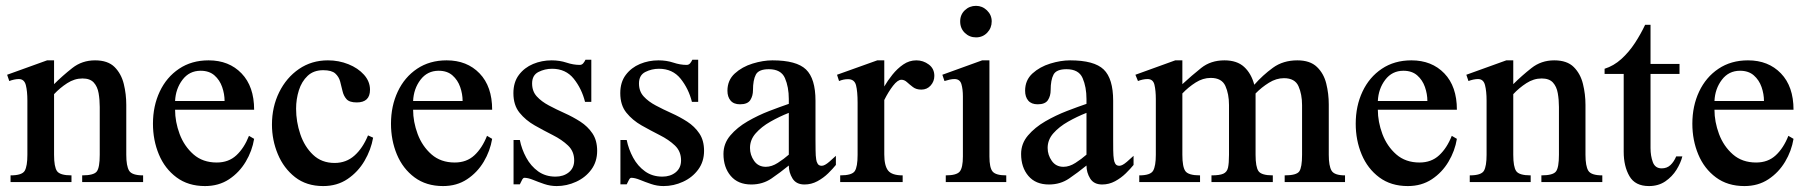

<svg xmlns="http://www.w3.org/2000/svg" viewBox="-20 -623 6185 657"><path d="M469.7 0H261.2V-22.9Q301.3 -22.9 311.3 -36.4Q321.3 -49.8 321.3 -93.3V-256.8Q321.3 -281.7 317.4 -304.2Q313.5 -326.7 300.8 -340.6Q288.1 -354.5 262.2 -354.5Q234.9 -354.5 210 -338.4Q185.1 -322.3 165 -300.8V-93.3Q165 -52.2 175 -37.6Q185.1 -22.9 224.6 -22.9V0H16.1V-22.9Q55.7 -22.9 64.7 -38.8Q73.7 -54.7 73.7 -93.3V-278.8Q73.7 -311 68.4 -331.8Q63 -352.5 44.4 -352.5Q37.1 -352.5 28.1 -350.6Q19 -348.6 11.7 -345.7L4.4 -367.2L141.1 -416.5H165V-335Q193.8 -363.8 227.3 -390.1Q260.7 -416.5 305.2 -416.5Q349.1 -416.5 372.1 -393.6Q395 -370.6 403.6 -335.7Q412.1 -300.8 412.1 -264.2V-93.3Q412.1 -54.7 421.9 -38.8Q431.6 -22.9 469.7 -22.9Z M832 -158.2 849.6 -147.9Q842.8 -106.4 820.8 -69.6Q798.8 -32.7 763.7 -9.5Q728.5 13.7 681.6 13.7Q624 13.7 584 -16.1Q543.9 -45.9 523.7 -94.5Q503.4 -143.1 503.4 -199.7Q503.4 -260.3 526.6 -309.6Q549.8 -358.9 592.8 -387.7Q635.7 -416.5 693.8 -416.5Q763.7 -416.5 806.6 -371.8Q849.6 -327.1 849.6 -247.6H579.1Q579.1 -206.1 594.7 -164.3Q610.4 -122.6 642.1 -94.7Q673.8 -66.9 721.7 -66.9Q762.2 -66.9 788.8 -91.6Q815.4 -116.2 832 -158.2ZM579.1 -277.3H748.5Q748.5 -301.3 740.2 -325.2Q731.9 -349.1 713.9 -365Q695.8 -380.9 666.5 -380.9Q627.9 -380.9 604.5 -350.1Q581.1 -319.3 579.1 -277.3Z M1239.3 -159.7 1256.8 -151.9Q1249.5 -110.4 1227.3 -72.5Q1205.1 -34.7 1169.4 -10.5Q1133.8 13.7 1085.9 13.7Q1028.8 13.7 989.7 -16.8Q950.7 -47.4 930.7 -95.5Q910.6 -143.6 910.6 -196.8Q910.6 -257.3 935.3 -307.4Q960 -357.4 1003.2 -387Q1046.4 -416.5 1102.1 -416.5Q1139.2 -416.5 1172.1 -403.3Q1205.1 -390.1 1225.6 -367.2Q1246.1 -344.2 1246.1 -315.9Q1246.1 -272.5 1200.7 -272.5Q1175.8 -272.5 1165.8 -283.7Q1155.8 -294.9 1152.1 -311.3Q1148.4 -327.6 1144 -344Q1139.6 -360.4 1127.2 -371.6Q1114.7 -382.8 1085.9 -382.8Q1053.2 -382.8 1032.7 -363.5Q1012.2 -344.2 1002.7 -314Q993.2 -283.7 993.2 -251Q993.2 -206.5 1007.6 -163.8Q1022 -121.1 1051.3 -93.3Q1080.6 -65.4 1125 -65.4Q1164.6 -65.4 1192.9 -90.6Q1221.2 -115.7 1239.3 -159.7Z M1646.5 -158.2 1664.1 -147.9Q1657.2 -106.4 1635.3 -69.6Q1613.3 -32.7 1578.1 -9.5Q1543 13.7 1496.1 13.7Q1438.5 13.7 1398.4 -16.1Q1358.4 -45.9 1338.1 -94.5Q1317.9 -143.1 1317.9 -199.7Q1317.9 -260.3 1341.1 -309.6Q1364.3 -358.9 1407.2 -387.7Q1450.2 -416.5 1508.3 -416.5Q1578.1 -416.5 1621.1 -371.8Q1664.1 -327.1 1664.1 -247.6H1393.6Q1393.6 -206.1 1409.2 -164.3Q1424.8 -122.6 1456.5 -94.7Q1488.3 -66.9 1536.1 -66.9Q1576.7 -66.9 1603.3 -91.6Q1629.9 -116.2 1646.5 -158.2ZM1393.6 -277.3H1563Q1563 -301.3 1554.7 -325.2Q1546.4 -349.1 1528.3 -365Q1510.3 -380.9 1481 -380.9Q1442.4 -380.9 1418.9 -350.1Q1395.5 -319.3 1393.6 -277.3Z M2023.4 -106.9Q2023.4 -69.8 2003.4 -42.7Q1983.4 -15.6 1951.4 -1Q1919.4 13.7 1884.8 13.7Q1862.8 13.7 1842 6.6Q1821.3 -0.5 1804 -7.6Q1786.6 -14.6 1774.4 -14.6Q1769.5 -14.6 1765.4 -5.4Q1761.2 3.9 1758.8 7.8H1737.3V-144H1758.8Q1765.1 -112.3 1780.8 -83.5Q1796.4 -54.7 1821.5 -36.6Q1846.7 -18.6 1880.9 -18.6Q1908.2 -18.6 1926.5 -33.4Q1944.8 -48.3 1944.8 -74.2Q1944.8 -105 1923.8 -125Q1902.8 -145 1871.8 -160.6Q1840.8 -176.3 1809.8 -193.8Q1778.8 -211.4 1757.8 -237.3Q1736.8 -263.2 1736.8 -304.2Q1736.8 -341.8 1755.6 -366.7Q1774.4 -391.6 1804.2 -404.1Q1834 -416.5 1867.7 -416.5Q1895 -416.5 1918.5 -408.7Q1941.9 -400.9 1963.9 -400.9Q1971.2 -400.9 1975.8 -406.5Q1980.5 -412.1 1983.4 -418.5H2003.4V-274.4H1981.9Q1970.7 -319.3 1943.4 -353.5Q1916 -387.7 1869.1 -387.7Q1844.2 -387.7 1822.5 -376.7Q1800.8 -365.7 1800.8 -337.4Q1800.8 -310.5 1816.9 -293Q1833 -275.4 1858.4 -262Q1883.8 -248.5 1912.1 -235.8Q1940.4 -223.1 1965.8 -206.8Q1991.2 -190.4 2007.3 -166.5Q2023.4 -142.6 2023.4 -106.9Z M2389.2 -106.9Q2389.2 -69.8 2369.1 -42.7Q2349.1 -15.6 2317.1 -1Q2285.2 13.7 2250.5 13.7Q2228.5 13.7 2207.8 6.6Q2187 -0.5 2169.7 -7.6Q2152.3 -14.6 2140.1 -14.6Q2135.3 -14.6 2131.1 -5.4Q2127 3.9 2124.5 7.8H2103V-144H2124.5Q2130.9 -112.3 2146.5 -83.5Q2162.1 -54.7 2187.3 -36.6Q2212.4 -18.6 2246.6 -18.6Q2273.9 -18.6 2292.2 -33.4Q2310.5 -48.3 2310.5 -74.2Q2310.5 -105 2289.6 -125Q2268.6 -145 2237.5 -160.6Q2206.5 -176.3 2175.5 -193.8Q2144.5 -211.4 2123.5 -237.3Q2102.5 -263.2 2102.5 -304.2Q2102.5 -341.8 2121.3 -366.7Q2140.1 -391.6 2169.9 -404.1Q2199.7 -416.5 2233.4 -416.5Q2260.7 -416.5 2284.2 -408.7Q2307.6 -400.9 2329.6 -400.9Q2336.9 -400.9 2341.6 -406.5Q2346.2 -412.1 2349.1 -418.5H2369.1V-274.4H2347.7Q2336.4 -319.3 2309.1 -353.5Q2281.7 -387.7 2234.9 -387.7Q2210 -387.7 2188.2 -376.7Q2166.5 -365.7 2166.5 -337.4Q2166.5 -310.5 2182.6 -293Q2198.7 -275.4 2224.1 -262Q2249.5 -248.5 2277.8 -235.8Q2306.2 -223.1 2331.5 -206.8Q2356.9 -190.4 2373 -166.5Q2389.2 -142.6 2389.2 -106.9Z M2840.3 -89.8V-58.6Q2830.1 -45.9 2814 -30Q2797.9 -14.2 2777.1 -2.9Q2756.3 8.3 2732.9 8.3Q2704.6 8.3 2691.9 -12.2Q2679.2 -32.7 2679.2 -56.6Q2649.9 -32.7 2619.9 -12.2Q2589.8 8.3 2550.8 8.3Q2505.4 8.3 2480.5 -21Q2455.6 -50.3 2455.6 -96.2Q2455.6 -131.8 2479 -159.4Q2502.4 -187 2538.3 -207.8Q2574.2 -228.5 2612.3 -243.2Q2650.4 -257.8 2679.2 -267.6V-284.2Q2679.2 -325.2 2666 -355.7Q2652.8 -386.2 2610.8 -386.2Q2576.2 -386.2 2566.4 -367.7Q2556.6 -349.1 2556.6 -314.5Q2556.6 -294.9 2547.4 -280.5Q2538.1 -266.1 2512.2 -266.1Q2490.7 -266.1 2480 -278.8Q2469.2 -291.5 2469.2 -312.5Q2469.2 -348.6 2494.4 -371.6Q2519.5 -394.5 2555.4 -405.5Q2591.3 -416.5 2623 -416.5Q2705.6 -416.5 2738 -385.3Q2770.5 -354 2770.5 -278.3V-146.5Q2770.5 -129.4 2770.8 -109.1Q2771 -88.9 2772.9 -77.6Q2773.9 -69.3 2778.1 -62.5Q2782.2 -55.7 2792 -55.7Q2801.8 -55.7 2817.9 -69.6Q2834 -83.5 2840.3 -89.8ZM2679.2 -93.8V-236.8Q2647 -224.1 2616.5 -206.8Q2585.9 -189.5 2566.2 -167.2Q2546.4 -145 2546.4 -116.7Q2546.4 -92.8 2560.5 -72.5Q2574.7 -52.2 2600.6 -52.2Q2620.6 -52.2 2641.6 -65.7Q2662.6 -79.1 2679.2 -93.8Z M3177.2 -363.3Q3177.2 -344.7 3164.8 -330.6Q3152.3 -316.4 3132.8 -316.4Q3115.2 -316.4 3104 -325Q3092.8 -333.5 3083.7 -341.8Q3074.7 -350.1 3064.5 -350.1Q3051.8 -350.1 3035.9 -329.6Q3020 -309.1 3005.9 -280.8V-94.7Q3005.9 -56.2 3018.8 -39.6Q3031.7 -22.9 3068.8 -22.9V0H2855V-22.9Q2895.5 -22.9 2905 -37.6Q2914.6 -52.2 2914.6 -93.3V-271Q2914.6 -310.5 2909.2 -331.3Q2903.8 -352.1 2881.8 -352.1Q2866.2 -352.1 2851.1 -345.7L2844.2 -367.2L2981.9 -416.5H3005.9V-327.1Q3017.1 -346.7 3033.7 -367.4Q3050.3 -388.2 3070.8 -402.3Q3091.3 -416.5 3115.7 -416.5Q3139.2 -416.5 3158.2 -402.3Q3177.2 -388.2 3177.2 -363.3Z M3373.5 -549.8Q3373.5 -527.3 3358.2 -511.2Q3342.8 -495.1 3319.8 -495.1Q3297.4 -495.1 3281.5 -510.5Q3265.6 -525.9 3265.6 -549.8Q3265.6 -572.8 3281.5 -587.9Q3297.4 -603 3319.8 -603Q3341.3 -603 3357.4 -587.4Q3373.5 -571.8 3373.5 -549.8ZM3423.3 0H3216.3V-22.9Q3253.4 -22.9 3264.2 -36.1Q3274.9 -49.3 3274.9 -87.4V-293Q3274.9 -317.9 3269.8 -335.2Q3264.6 -352.5 3246.1 -352.5Q3238.8 -352.5 3229.7 -350.6Q3220.7 -348.6 3211.9 -345.7L3204.6 -367.2L3340.8 -416.5H3365.7V-87.4Q3365.7 -48.8 3376.7 -35.9Q3387.7 -22.9 3423.3 -22.9Z M3858.9 -89.8V-58.6Q3848.6 -45.9 3832.5 -30Q3816.4 -14.2 3795.7 -2.9Q3774.9 8.3 3751.5 8.3Q3723.1 8.3 3710.4 -12.2Q3697.8 -32.7 3697.8 -56.6Q3668.5 -32.7 3638.4 -12.2Q3608.4 8.3 3569.3 8.3Q3523.9 8.3 3499 -21Q3474.1 -50.3 3474.1 -96.2Q3474.1 -131.8 3497.6 -159.4Q3521 -187 3556.9 -207.8Q3592.8 -228.5 3630.9 -243.2Q3668.9 -257.8 3697.8 -267.6V-284.2Q3697.8 -325.2 3684.6 -355.7Q3671.4 -386.2 3629.4 -386.2Q3594.7 -386.2 3585 -367.7Q3575.2 -349.1 3575.2 -314.5Q3575.2 -294.9 3565.9 -280.5Q3556.6 -266.1 3530.8 -266.1Q3509.3 -266.1 3498.5 -278.8Q3487.8 -291.5 3487.8 -312.5Q3487.8 -348.6 3512.9 -371.6Q3538.1 -394.5 3574 -405.5Q3609.9 -416.5 3641.6 -416.5Q3724.1 -416.5 3756.6 -385.3Q3789.1 -354 3789.1 -278.3V-146.5Q3789.1 -129.4 3789.3 -109.1Q3789.6 -88.9 3791.5 -77.6Q3792.5 -69.3 3796.6 -62.5Q3800.8 -55.7 3810.5 -55.7Q3820.3 -55.7 3836.4 -69.6Q3852.5 -83.5 3858.9 -89.8ZM3697.8 -93.8V-236.8Q3665.5 -224.1 3635 -206.8Q3604.5 -189.5 3584.7 -167.2Q3564.9 -145 3564.9 -116.7Q3564.9 -92.8 3579.1 -72.5Q3593.3 -52.2 3619.1 -52.2Q3639.2 -52.2 3660.2 -65.7Q3681.2 -79.1 3697.8 -93.8Z M4582.5 0H4376V-22.9Q4416.5 -22.9 4426 -36.6Q4435.5 -50.3 4435.5 -93.3V-263.2Q4435.5 -300.3 4423.3 -327.9Q4411.1 -355.5 4373.5 -355.5Q4347.2 -355.5 4322 -339.8Q4296.9 -324.2 4276.4 -303.2V-93.3Q4276.4 -51.8 4286.4 -37.4Q4296.4 -22.9 4335.4 -22.9V0H4125.5V-22.9Q4153.3 -22.9 4166 -28.6Q4178.7 -34.2 4182.1 -49.3Q4185.5 -64.5 4185.5 -93.3V-263.7Q4185.5 -301.3 4173.1 -328.9Q4160.6 -356.4 4123 -356.4Q4096.2 -356.4 4071.3 -340.6Q4046.4 -324.7 4025.9 -303.2V-93.3Q4025.9 -52.2 4036.1 -37.6Q4046.4 -22.9 4086.4 -22.9V0H3878.4V-22.9Q3917 -22.9 3926 -39.1Q3935.1 -55.2 3935.1 -93.3V-283.7Q3935.1 -313 3930.4 -332.8Q3925.8 -352.5 3906.7 -352.5Q3898.9 -352.5 3889.9 -350.6Q3880.9 -348.6 3874 -345.7L3865.2 -367.2L4001.5 -416.5H4025.9V-335Q4057.6 -364.3 4090.3 -390.4Q4123 -416.5 4169.9 -416.5Q4212.9 -416.5 4237.3 -394Q4261.7 -371.6 4272 -333Q4300.8 -365.7 4335.7 -391.1Q4370.6 -416.5 4419.4 -416.5Q4462.9 -416.5 4486.3 -394Q4509.8 -371.6 4518.3 -336.9Q4526.9 -302.2 4526.9 -265.6V-93.3Q4526.9 -55.2 4536.4 -39.1Q4545.9 -22.9 4582.5 -22.9Z M4947.8 -158.2 4965.3 -147.9Q4958.5 -106.4 4936.5 -69.6Q4914.6 -32.7 4879.4 -9.5Q4844.2 13.7 4797.4 13.7Q4739.7 13.7 4699.7 -16.1Q4659.7 -45.9 4639.4 -94.5Q4619.1 -143.1 4619.1 -199.7Q4619.1 -260.3 4642.3 -309.6Q4665.5 -358.9 4708.5 -387.7Q4751.5 -416.5 4809.6 -416.5Q4879.4 -416.5 4922.4 -371.8Q4965.3 -327.1 4965.3 -247.6H4694.8Q4694.8 -206.1 4710.4 -164.3Q4726.1 -122.6 4757.8 -94.7Q4789.6 -66.9 4837.4 -66.9Q4877.9 -66.9 4904.5 -91.6Q4931.2 -116.2 4947.8 -158.2ZM4694.8 -277.3H4864.3Q4864.3 -301.3 4856 -325.2Q4847.7 -349.1 4829.6 -365Q4811.5 -380.9 4782.2 -380.9Q4743.7 -380.9 4720.2 -350.1Q4696.8 -319.3 4694.8 -277.3Z M5462.9 0H5254.4V-22.9Q5294.4 -22.9 5304.4 -36.4Q5314.5 -49.8 5314.5 -93.3V-256.8Q5314.5 -281.7 5310.5 -304.2Q5306.6 -326.7 5293.9 -340.6Q5281.2 -354.5 5255.4 -354.5Q5228 -354.5 5203.1 -338.4Q5178.2 -322.3 5158.2 -300.8V-93.3Q5158.2 -52.2 5168.2 -37.6Q5178.2 -22.9 5217.8 -22.9V0H5009.3V-22.9Q5048.8 -22.9 5057.9 -38.8Q5066.9 -54.7 5066.9 -93.3V-278.8Q5066.9 -311 5061.5 -331.8Q5056.2 -352.5 5037.6 -352.5Q5030.3 -352.5 5021.2 -350.6Q5012.2 -348.6 5004.9 -345.7L4997.6 -367.2L5134.3 -416.5H5158.2V-335Q5187 -363.8 5220.5 -390.1Q5253.9 -416.5 5298.3 -416.5Q5342.3 -416.5 5365.2 -393.6Q5388.2 -370.6 5396.7 -335.7Q5405.3 -300.8 5405.3 -264.2V-93.3Q5405.3 -54.7 5415 -38.8Q5424.8 -22.9 5462.9 -22.9Z M5715.8 -87.9H5736.8Q5731.4 -65.9 5716.8 -42.2Q5702.1 -18.6 5678.5 -2.4Q5654.8 13.7 5622.6 13.7Q5575.2 13.7 5555.7 -20.3Q5536.1 -54.2 5536.1 -103.5V-370.1H5470.7V-387.7Q5502 -397.5 5528.1 -421.1Q5554.2 -444.8 5574.5 -475.8Q5594.7 -506.8 5609.4 -538.1H5627.9V-404.3H5727.1V-370.1H5627.9V-116.2Q5627.9 -89.8 5635.7 -68.4Q5643.6 -46.9 5666 -46.9Q5684.1 -46.9 5696 -58.1Q5708 -69.3 5715.8 -87.9Z M6099.6 -158.2 6117.2 -147.9Q6110.4 -106.4 6088.4 -69.6Q6066.4 -32.7 6031.2 -9.5Q5996.1 13.7 5949.2 13.7Q5891.6 13.7 5851.6 -16.1Q5811.5 -45.9 5791.3 -94.5Q5771 -143.1 5771 -199.7Q5771 -260.3 5794.2 -309.6Q5817.4 -358.9 5860.4 -387.7Q5903.3 -416.5 5961.4 -416.5Q6031.2 -416.5 6074.2 -371.8Q6117.2 -327.1 6117.2 -247.6H5846.7Q5846.7 -206.1 5862.3 -164.3Q5877.9 -122.6 5909.7 -94.7Q5941.4 -66.9 5989.3 -66.9Q6029.8 -66.9 6056.4 -91.6Q6083 -116.2 6099.6 -158.2ZM5846.7 -277.3H6016.1Q6016.1 -301.3 6007.8 -325.2Q5999.5 -349.1 5981.4 -365Q5963.4 -380.9 5934.1 -380.9Q5895.5 -380.9 5872.1 -350.1Q5848.6 -319.3 5846.7 -277.3Z"/></svg>

Font: Scheherazade New Medium
Style: Regular
Weight: 500
Designer: SIL International
Foundry: SIL International
Version: Version 4.000